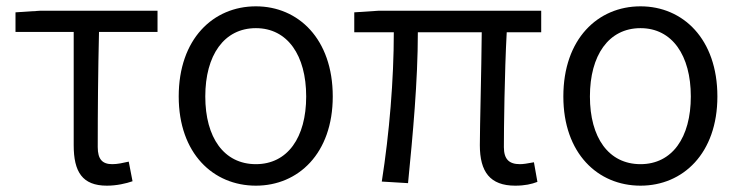

<svg xmlns="http://www.w3.org/2000/svg" viewBox="-20 -574 2341 607"><path d="M318 13C349 13 379 6 399 -1L387 -63C369 -59 352 -55 335 -55C304 -55 289 -70 289 -109C289 -224 290 -347 293 -473H478V-540H106L29 -535V-473H213V-115C213 -31 240 13 318 13Z M789 13C923 13 1032 -89 1032 -269C1032 -451 923 -554 789 -554C654 -554 545 -451 545 -269C545 -89 654 13 789 13ZM789 -55C688 -55 629 -139 629 -269C629 -399 688 -485 789 -485C889 -485 948 -399 948 -269C948 -139 889 -55 789 -55Z M1609 13C1639 13 1661 8 1679 1L1668 -61C1647 -57 1634 -55 1624 -55C1590 -55 1573 -70 1573 -109C1573 -165 1575 -345 1582 -472H1691V-540H1176L1100 -535V-472H1225C1225 -322 1211 -153 1187 0L1270 5C1285 -147 1301 -317 1301 -472H1503C1502 -349 1497 -174 1497 -115C1497 -31 1529 13 1609 13Z M2005 13C2139 13 2248 -89 2248 -269C2248 -451 2139 -554 2005 -554C1870 -554 1761 -451 1761 -269C1761 -89 1870 13 2005 13ZM2005 -55C1904 -55 1845 -139 1845 -269C1845 -399 1904 -485 2005 -485C2105 -485 2164 -399 2164 -269C2164 -139 2105 -55 2005 -55Z"/></svg>

Font: Genne Gothic Normal
Style: Regular
Weight: 350
Designer: Ryoko NISHIZUKA (kana & ideographs); Paul D. Hunt (Latin, Greek & Cyrillic); Wenlong ZHANG (bopomofo); Sandoll Communica
Foundry: Adobe Systems Incorporated
Version: Version 1.004;PS 1.004;hotconv 16.6.51;makeotf.lib2.5.65220